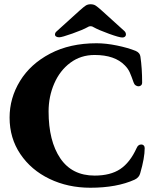

<svg xmlns="http://www.w3.org/2000/svg" viewBox="-20 -867 749 901"><path d="M25 -315Q25 -407 74 -487Q123 -567 215.5 -615.5Q308 -664 433 -664Q477 -664 528.5 -653.5Q580 -643 617 -628Q637 -619 639 -601Q647 -546 647 -480Q647 -471 642 -466.5Q637 -462 630 -462Q623 -462 616.5 -466.5Q610 -471 607 -480Q597 -509 589 -527Q581 -545 566 -560Q519 -609 424 -609Q359 -609 310 -572.5Q261 -536 234.5 -475Q208 -414 208 -344Q208 -205 263 -124Q318 -43 424 -43Q498 -43 544 -73.5Q590 -104 621 -172Q628 -189 643 -189Q650 -189 654.5 -184.5Q659 -180 659 -172Q659 -126 638 -54Q633 -34 612 -24Q528 14 404 14Q299 14 212.5 -27.5Q126 -69 75.5 -144Q25 -219 25 -315ZM238 -705Q238 -714 247 -721L353 -817Q373 -835 382.5 -841Q392 -847 405 -847Q419 -847 428.5 -841Q438 -835 458 -817L563 -722Q571 -715 571 -705Q571 -699 566.5 -695Q562 -691 554 -691Q540 -691 491.5 -708.5Q443 -726 418 -740Q413 -744 405 -744Q397 -744 392 -740Q369 -727 319.5 -709.5Q270 -692 258 -692Q249 -692 243.5 -695.5Q238 -699 238 -705Z"/></svg>

Font: EB Garamond ExtraBold
Style: Regular
Weight: 800
Designer: Georg Duffner and Octavio Pardo
Foundry: Georg Duffner
Version: Version 1.000